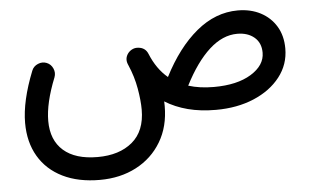

<svg xmlns="http://www.w3.org/2000/svg" viewBox="-47 -421 1246 767"><g transform="rotate(-5 576.0 -37.0)"><path d="M45.9 24.4Q45.9 -63.5 92.8 -181.2Q99.6 -198.7 117.7 -206.3Q135.7 -213.9 152.8 -207Q169.9 -200.2 177.7 -182.6Q185.5 -165 178.7 -147Q138.7 -47.4 138.7 24.4Q138.7 101.6 186.3 143.3Q233.9 185.1 323.2 185.1Q410.2 185.1 462.4 141.4Q514.6 97.7 514.6 11.7Q514.6 -24.9 506.1 -73.5Q497.6 -122.1 477.1 -169.4Q476.6 -170.9 475.6 -172.9Q465.3 -197.3 481.4 -218.3Q489.3 -228 501 -232.9Q510.7 -236.8 521.5 -235.8Q550.3 -233.9 561 -208Q586.4 -145.5 630.4 -108.9Q688.5 -222.7 765.1 -286.1Q841.8 -349.6 931.2 -349.6Q982.4 -349.6 1022.2 -328.9Q1062 -308.1 1084.7 -270.5Q1107.4 -232.9 1107.4 -181.6Q1107.4 -117.7 1068.6 -67.9Q1029.8 -18.1 962.6 10.3Q895.5 38.6 810.1 38.6Q748.5 38.6 698 25.4Q647.5 12.2 606.9 -13.2Q607.4 -3.9 607.4 5.4Q607.4 87.9 570.8 148.9Q534.2 210 470.2 243.4Q406.2 276.9 324.2 276.9Q237.8 276.9 175.3 246.1Q112.8 215.3 79.3 158.4Q45.9 101.6 45.9 24.4ZM920.9 -256.8Q862.3 -256.8 808.6 -208Q754.9 -159.2 708 -67.4Q752.9 -53.2 810.1 -53.2Q903.3 -53.2 959.5 -87.6Q1015.6 -122.1 1015.6 -172.9Q1015.6 -212.4 989.3 -234.6Q962.9 -256.8 920.9 -256.8Z"/></g></svg>

Font: Mikhak-DS2-FD Medium
Style: Regular
Weight: 500
Designer: Amin Abedi
Version: Version 3.4